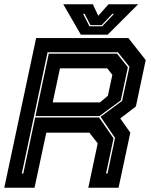

<svg xmlns="http://www.w3.org/2000/svg" viewBox="-32 -878 706 898"><path d="M-12 0 137 -700H568.5L649.5 -597L603.5 -380L530.5 -324L577.5 -257.5L522.5 0H381L425 -207.5L386 -257.5H184.5L129.5 0ZM70 -66.5H77L132.5 -328.5H431.5L499 -231L464 -66.5H471L506 -233L438.5 -332L539 -406L573.5 -565.5L519.5 -633.5H190.5ZM214.5 -399H435.5L472.5 -430L493.5 -528L469.5 -558.5H248.5ZM134 -335 196 -627H515.5L566 -563.5L533 -408.5L433 -335ZM346 -716 264 -858H402.5L427.5 -804L475.5 -858H614L472 -716ZM386.5 -755H446L501 -813H493L443.5 -760.5H391L364 -813H356.5Z"/></svg>

Font: Tourney ExtraBold
Style: Italic
Weight: 800
Italic angle: -12°
Version: Version 1.015